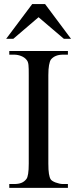

<svg xmlns="http://www.w3.org/2000/svg" viewBox="-20 -909 373 929"><path d="M24.9 0V-18.6H48.8Q69.3 -18.6 83.5 -24.2Q97.7 -29.8 107.4 -42.5Q119.1 -56.2 119.1 -117.7V-545.4Q119.1 -562.5 118.9 -574.5Q118.7 -586.4 117.7 -595Q116.7 -603.5 114.5 -609.4Q112.3 -615.2 108.4 -619.6Q99.1 -631.3 82.5 -637.9Q65.9 -644.5 48.8 -644.5H24.9V-662.1H308.6V-644.5H284.7Q245.6 -644.5 226.1 -620.6Q220.7 -612.3 217.3 -593.8Q213.9 -575.2 213.9 -545.4V-117.7Q213.9 -85.4 216.8 -67.9Q219.7 -50.3 225.1 -41.5Q227.5 -37.6 233.9 -33.4Q240.2 -29.3 248.8 -26.1Q257.3 -22.9 266.6 -20.8Q275.9 -18.6 284.7 -18.6H308.6V0ZM289.1 -721.2 166.5 -825.7 44.4 -721.2H9.8L135.7 -889.2H198.2L323.7 -721.2Z"/></svg>

Font: Doulos SIL Phon
Style: Regular
Weight: 400
Designer: Walt Agee, Victor Gaultney, Peter Martin, Debbi Hosken, Becca Hirsbrunner
Foundry: SIL International
Version: Version 5.000